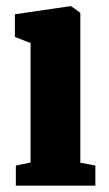

<svg xmlns="http://www.w3.org/2000/svg" viewBox="-20 -586 345 606"><path d="M30 0V-63.5L76.5 -73V-450L27 -469.5V-541L201.5 -566.5H204.5L233.5 -545.5V-72.5L281 -63.5V0Z"/></svg>

Font: Merriweather 24pt SemiCondensed Black
Style: Regular
Weight: 900
Width: 4
Designer: Eben Sorkin
Foundry: Eben Sorkin
Version: Version 2.100